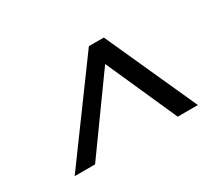

<svg xmlns="http://www.w3.org/2000/svg" viewBox="-79 -851 751 668"><g transform="rotate(-30 296.0 -516.5)"><path d="M326 -700H386L552 -333H471L344 -618L139 -333H57Z"/></g></svg>

Font: Pathway Extreme 8pt Thin 12pt Medium
Style: Italic
Weight: 500
Italic angle: -8°
Version: Version 1.001;gftools[0.9.26]